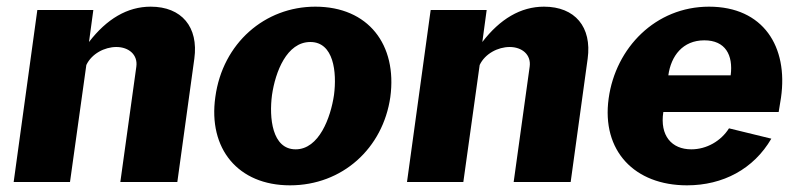

<svg xmlns="http://www.w3.org/2000/svg" viewBox="-20 -546 2399 576"><path d="M21 0H190L239 -351C255 -385 294 -405 329 -405C366 -405 394 -382 389 -346L341 0H512L563 -370C576 -465 525 -526 432 -526C362 -526 300 -489 247 -420L260 -516H92Z M850 10C1007 10 1129 -101 1151 -255C1172 -412 1085 -526 926 -526C775 -526 648 -417 626 -255C604 -100 694 10 850 10ZM867 -98C796 -98 787 -193 796 -261C806 -330 840 -420 911 -420C981 -420 991 -330 982 -261C972 -193 937 -98 867 -98Z M1201 0H1370L1419 -351C1435 -385 1474 -405 1509 -405C1546 -405 1574 -382 1569 -346L1521 0H1692L1743 -370C1756 -465 1705 -526 1612 -526C1542 -526 1480 -489 1427 -420L1440 -516H1272Z M1970 -210H2316L2323 -253C2345 -406 2270 -526 2107 -526C1947 -526 1827 -403 1806 -251C1784 -93 1884 10 2041 10C2149 10 2241 -39 2294 -130L2167 -161C2143 -123 2100 -98 2054 -98C1995 -98 1959 -139 1970 -210ZM1985 -320C1993 -378 2028 -425 2093 -425C2156 -425 2180 -381 2172 -320Z"/></svg>

Font: United Sans ExtraBold
Style: Italic
Weight: 800
Italic angle: -8°
Designer: Pablo Impallari, Rodrigo Fuenzalida (Modified by Dan O. Williams)
Version: Version 1.000;PS 001.000;hotconv 1.0.88;makeotf.lib2.5.64775